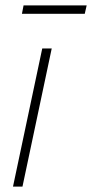

<svg xmlns="http://www.w3.org/2000/svg" viewBox="-20 -689 340 709"><path d="M28 0 136 -510H171L63 0ZM61 -638 67 -669H300L293 -638Z"/></svg>

Font: Saira SemiCondensed Thin
Style: Italic
Weight: 250
Width: 4
Italic angle: -12°
Designer: Hector Gatti with collaboration of the Omnibus-Type team
Foundry: Omnibus-Type
Version: Version 1.101